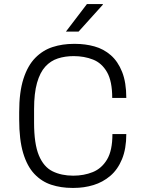

<svg xmlns="http://www.w3.org/2000/svg" viewBox="-20 -911 705 941"><path d="M334 10Q279 10 231.5 -5.5Q184 -21 148.5 -58.5Q113 -96 93.5 -161Q74 -226 74 -326V-361Q74 -460 95 -525Q116 -590 153 -627.5Q190 -665 238 -680.5Q286 -696 341 -696H349Q398 -696 443 -683.5Q488 -671 523 -640.5Q558 -610 578.5 -558.5Q599 -507 599 -431H530Q530 -513 504.5 -557.5Q479 -602 436 -619Q393 -636 341 -636Q299 -636 263.5 -624.5Q228 -613 202 -584.5Q176 -556 161.5 -505Q147 -454 147 -376V-310Q147 -206 170.5 -149.5Q194 -93 237.5 -71.5Q281 -50 339 -50Q391 -50 434.5 -67.5Q478 -85 504.5 -129Q531 -173 531 -254H599Q599 -182 578 -131Q557 -80 520.5 -49Q484 -18 438 -4Q392 10 342 10ZM303 -756 406 -891H484V-888L365 -756Z"/></svg>

Font: Chivo ExtraLight
Style: Regular
Weight: 250
Designer: Hector Gatti
Foundry: Omnibus-Type
Version: Version 2.002